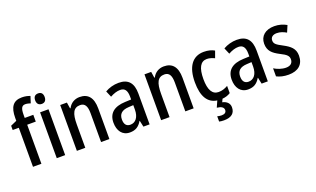

<svg xmlns="http://www.w3.org/2000/svg" viewBox="-98 -1419 3502 2126"><g transform="rotate(-20 1653.0 -355.5)"><path d="M283 -553V-633H182V-669C182 -744 197 -774 239 -774C260 -774 280 -768 300 -762L325 -840C297 -851 266 -858 229 -858C128 -858 83 -799 83 -668V-635L11 -603V-553H83V-93H182V-553Z M414 -838C378 -838 357 -818 357 -776C357 -735 379 -714 414 -714C448 -714 469 -735 469 -776C469 -817 449 -838 414 -838ZM462 -633H363V-93H462Z M830 -643C774 -643 723 -615 696 -561H690L679 -633H600V-93H699V-367C699 -498 727 -557 806 -557C862 -557 885 -515 885 -433V-93H983V-453C983 -582 929 -643 830 -643Z M1290 -643C1232 -643 1176 -627 1130 -600L1161 -527C1203 -550 1242 -563 1280 -563C1334 -563 1359 -529 1359 -454V-422L1287 -419C1156 -414 1087 -356 1087 -247C1087 -153 1134 -83 1223 -83C1291 -83 1331 -110 1365 -167H1368L1384 -93H1457V-456C1457 -579 1405 -643 1290 -643ZM1306 -352 1360 -355V-303C1360 -213 1318 -162 1257 -162C1214 -162 1187 -188 1187 -247C1187 -312 1222 -348 1306 -352Z M1823 -643C1767 -643 1716 -615 1689 -561H1683L1672 -633H1593V-93H1692V-367C1692 -498 1720 -557 1799 -557C1855 -557 1878 -515 1878 -433V-93H1976V-453C1976 -582 1922 -643 1823 -643Z M2379 40C2379 -5 2348 -37 2296 -48L2313 -84C2349 -87 2381 -97 2409 -115V-200C2374 -180 2340 -168 2299 -168C2225 -168 2188 -233 2188 -360C2188 -490 2224 -557 2298 -557C2327 -557 2358 -548 2389 -533L2418 -613C2387 -631 2346 -643 2294 -643C2159 -643 2087 -540 2087 -359C2087 -191 2144 -101 2252 -86L2219 -12C2270 -6 2298 11 2298 43C2298 71 2278 86 2242 86C2226 86 2206 83 2191 79V141C2206 145 2225 147 2248 147C2337 147 2379 109 2379 40Z M2683 -643C2625 -643 2569 -627 2523 -600L2554 -527C2596 -550 2635 -563 2673 -563C2727 -563 2752 -529 2752 -454V-422L2680 -419C2549 -414 2480 -356 2480 -247C2480 -153 2527 -83 2616 -83C2684 -83 2724 -110 2758 -167H2761L2777 -93H2850V-456C2850 -579 2798 -643 2683 -643ZM2699 -352 2753 -355V-303C2753 -213 2711 -162 2650 -162C2607 -162 2580 -188 2580 -247C2580 -312 2615 -348 2699 -352Z M3272 -243C3272 -328 3221 -367 3146 -407C3071 -446 3050 -463 3050 -501C3050 -538 3077 -561 3124 -561C3165 -561 3200 -547 3235 -527L3268 -605C3223 -630 3177 -643 3124 -643C3021 -643 2954 -588 2954 -498C2954 -413 3000 -374 3079 -333C3157 -295 3174 -272 3174 -236C3174 -193 3147 -166 3093 -166C3043 -166 2990 -186 2954 -209V-114C2991 -95 3036 -83 3094 -83C3205 -83 3272 -138 3272 -243Z"/></g></svg>

Font: Noto Sans Kannada UI Condensed Medium
Style: Regular
Weight: 500
Width: 3
Designer: Jelle Bosma - Monotype Design Team
Foundry: Monotype Imaging Inc.
Version: Version 2.005